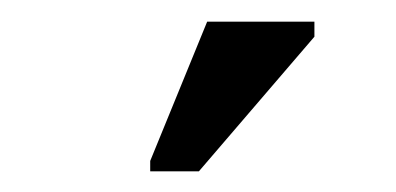

<svg xmlns="http://www.w3.org/2000/svg" viewBox="-20 -745 373 181"><path d="M121.6 -583.5V-593.3L175.3 -724.6H276.4V-710.4L167.5 -583.5Z"/></svg>

Font: Liberation Sans
Style: Regular
Weight: 400
Designer: Steve Matteson
Foundry: Ascender Corporation
Version: Version 2.00.1